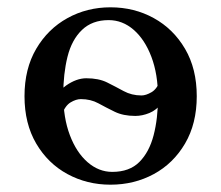

<svg xmlns="http://www.w3.org/2000/svg" viewBox="-20 -495 605 525"><path d="M419 -278 442 -265Q437 -232 422.5 -213Q408 -194 388.5 -186Q369 -178 350 -178Q317 -178 293.5 -189.5Q270 -201 249 -212.5Q228 -224 201 -224Q188 -224 173 -215Q158 -206 149 -181L126 -193Q132 -241 160.5 -261Q189 -281 216 -281Q250 -281 273 -269.5Q296 -258 318 -246Q340 -234 367 -234Q379 -234 394.5 -243Q410 -252 419 -278ZM282 -475Q347 -475 400.5 -445.5Q454 -416 486 -361.5Q518 -307 518 -232Q518 -157 486 -102.5Q454 -48 400.5 -19Q347 10 282 10Q218 10 164.5 -19Q111 -48 79 -102.5Q47 -157 47 -232Q47 -307 79 -361.5Q111 -416 164.5 -445.5Q218 -475 282 -475ZM287 -25Q334 -25 361 -52Q388 -79 400 -125Q412 -171 412 -229Q412 -292 394 -339.5Q376 -387 345.5 -413.5Q315 -440 277 -440Q232 -440 204 -413Q176 -386 164.5 -339.5Q153 -293 153 -236Q153 -173 171 -125.5Q189 -78 219.5 -51.5Q250 -25 287 -25Z"/></svg>

Font: Brygada 1918 Medium
Style: Regular
Weight: 500
Designer: Mateusz Machalski | Borys Kosmynka | Przemek Hoffer
Foundry: NIEPODLEGLA 2018
Version: Version 3.006